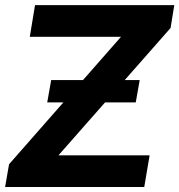

<svg xmlns="http://www.w3.org/2000/svg" viewBox="-27 -748 717 768"><path d="M-6.6 0 9.2 -91 457 -600.8H92.2L113.1 -727.5H670.1L655.3 -636.1L207 -126.8H571.5L550 0ZM161.9 -338.3 177.7 -427.7H531.8L516 -338.3Z"/></svg>

Font: Inter Tight
Style: Italic
Weight: 400
Italic angle: -9.39999°
Designer: Rasmus Andersson
Foundry: rsms
Version: Version 3.002